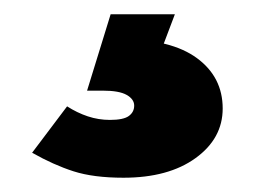

<svg xmlns="http://www.w3.org/2000/svg" viewBox="-20 -32 358 269"><path d="M153 217Q111 217 83 208Q55 199 25 182L74 117Q88 126 103 131Q118 136 134 136Q153 136 160.5 130.5Q168 125 168 116Q168 107 157.5 101Q147 95 124 95H102L135 -12H225L197 62L151 23Q220 23 256 49.5Q292 76 292 120Q292 162 254 189.5Q216 217 153 217Z"/></svg>

Font: Outfit ExtraBold
Style: Regular
Weight: 800
Designer: Rodrigo Fuenzalida
Foundry: fragTYPE
Version: Version 1.100;gftools[0.9.27]